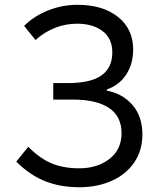

<svg xmlns="http://www.w3.org/2000/svg" viewBox="-20 -766 658 799"><path d="M47.8 -93.6 97.6 -155Q146.6 -106 195.6 -85.8Q244.6 -65.6 309.6 -65.6Q385 -65.6 435.4 -104.6Q485.8 -143.6 485.8 -211.6Q485.8 -282 433.6 -316.8Q381.4 -351.6 283.4 -351.6H201.6V-420.2H261.2Q357.4 -420.2 402.4 -452.2Q447.4 -484.2 447.4 -548Q447.4 -605.6 406.9 -636.5Q366.4 -667.4 301 -667.4Q252 -667.4 207.5 -649.5Q163 -631.6 127.8 -599.4L80.4 -658.2Q120.2 -698.4 179.1 -722.2Q238 -746 303 -746Q407.4 -746 470.8 -695.8Q534.2 -645.6 534.2 -559.4Q534.2 -500.8 505.4 -456.2Q476.6 -411.6 424.6 -393.8V-388.8Q491 -376.2 531.8 -328.5Q572.6 -280.8 572.6 -207.2Q572.6 -139.4 538.1 -89.3Q503.6 -39.2 443.7 -13Q383.8 13.2 310 13.2Q230 13.2 166.2 -12.6Q102.4 -38.4 47.8 -93.6Z"/></svg>

Font: 寒蝉端黑体 Light
Style: Regular
Weight: 300
Designer: ChillDuanSans {Warren2060}; 
Source Han Sans {Ryoko NISHIZUKA 西塚涼子 (kana, bopomofo & ideographs); Paul D. Hunt (Latin, G
Foundry: ChillType&Adobe
Version: Version 1.300;Glyphs 3.3 (3306)